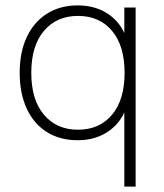

<svg xmlns="http://www.w3.org/2000/svg" viewBox="-20 -512 608 712"><path d="M441 180V-126H452Q436 -65 387 -28.5Q338 8 268 8Q202 8 153.5 -22.5Q105 -53 79 -109.5Q53 -166 53 -242Q53 -319 79.5 -375Q106 -431 154.5 -461.5Q203 -492 268 -492Q338 -492 387 -456Q436 -420 452 -358H441V-484H483V180ZM269 -31Q349 -31 395.5 -86.5Q442 -142 442 -242Q442 -342 395.5 -397.5Q349 -453 269 -453Q190 -453 143 -397.5Q96 -342 96 -242Q96 -142 143 -86.5Q190 -31 269 -31Z"/></svg>

Font: Nunito Sans 12pt ExtraLight 12pt ExtraLight
Style: Regular
Weight: 250
Version: Version 3.101;gftools[0.9.27]